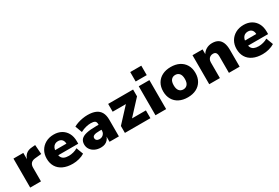

<svg xmlns="http://www.w3.org/2000/svg" viewBox="72 -1794 4151 2855"><g transform="rotate(-30 2147.0 -366.5)"><path d="M58 0V-498H227V-372H223Q235 -431 274.5 -466.5Q314 -502 379 -506L438 -511L450 -351L345 -341Q293 -337 268 -310Q243 -283 243 -236V0Z M787 11Q691 11 623 -21Q555 -53 520 -111.5Q485 -170 485 -249Q485 -325 518.5 -383Q552 -441 612.5 -475Q673 -509 753 -509Q827 -509 883 -478Q939 -447 971 -389Q1003 -331 1003 -249V-208H636V-297H866L852 -284Q852 -339 827.5 -365.5Q803 -392 759 -392Q727 -392 704 -377.5Q681 -363 668 -335.5Q655 -308 655 -267V-254Q655 -206 670 -177Q685 -148 715.5 -134.5Q746 -121 794 -121Q832 -121 873.5 -132Q915 -143 946 -163L991 -44Q950 -18 895.5 -3.5Q841 11 787 11Z M1270 11Q1212 11 1167.5 -10.5Q1123 -32 1098 -69Q1073 -106 1073 -153Q1073 -207 1102.5 -239Q1132 -271 1196.5 -286Q1261 -301 1366 -301H1426V-215H1371Q1340 -215 1317 -212Q1294 -209 1279 -202.5Q1264 -196 1256.5 -186Q1249 -176 1249 -161Q1249 -137 1266 -122.5Q1283 -108 1315 -108Q1340 -108 1360.5 -120Q1381 -132 1393.5 -152.5Q1406 -173 1406 -201V-311Q1406 -350 1384.5 -364.5Q1363 -379 1315 -379Q1276 -379 1230.5 -368Q1185 -357 1137 -331L1093 -449Q1124 -467 1164 -480.5Q1204 -494 1248.5 -501.5Q1293 -509 1334 -509Q1416 -509 1470.5 -485.5Q1525 -462 1553 -413Q1581 -364 1581 -285V0H1420V-94H1422Q1412 -62 1391.5 -38.5Q1371 -15 1341 -2Q1311 11 1270 11Z M1684 0V-119L1948 -404L1945 -364H1684V-498H2112V-381L1843 -90L1846 -134H2122V0Z M2205 -582V-744H2395V-582ZM2209 0V-498H2392V0Z M2762 11Q2678 11 2615.5 -20.5Q2553 -52 2519 -111Q2485 -170 2485 -249Q2485 -329 2519.5 -387.5Q2554 -446 2616 -477.5Q2678 -509 2762 -509Q2846 -509 2908 -477.5Q2970 -446 3004.5 -387.5Q3039 -329 3039 -249Q3039 -170 3004.5 -111Q2970 -52 2908 -20.5Q2846 11 2762 11ZM2762 -125Q2806 -125 2832 -156Q2858 -187 2858 -249Q2858 -312 2832 -342.5Q2806 -373 2762 -373Q2718 -373 2692 -342.5Q2666 -312 2666 -249Q2666 -187 2692 -156Q2718 -125 2762 -125Z M3132 0V-498H3305V-408H3300Q3325 -456 3370.5 -482.5Q3416 -509 3473 -509Q3533 -509 3573 -485Q3613 -461 3633.5 -412Q3654 -363 3654 -288V0H3470V-281Q3470 -311 3463 -329.5Q3456 -348 3442 -356.5Q3428 -365 3406 -365Q3379 -365 3358.5 -353Q3338 -341 3326.5 -319.5Q3315 -298 3315 -269V0Z M4047 11Q3951 11 3883 -21Q3815 -53 3780 -111.5Q3745 -170 3745 -249Q3745 -325 3778.5 -383Q3812 -441 3872.5 -475Q3933 -509 4013 -509Q4087 -509 4143 -478Q4199 -447 4231 -389Q4263 -331 4263 -249V-208H3896V-297H4126L4112 -284Q4112 -339 4087.5 -365.5Q4063 -392 4019 -392Q3987 -392 3964 -377.5Q3941 -363 3928 -335.5Q3915 -308 3915 -267V-254Q3915 -206 3930 -177Q3945 -148 3975.5 -134.5Q4006 -121 4054 -121Q4092 -121 4133.5 -132Q4175 -143 4206 -163L4251 -44Q4210 -18 4155.5 -3.5Q4101 11 4047 11Z"/></g></svg>

Font: Nunito Sans 10pt Black
Style: Regular
Weight: 900
Designer: Vernon Adams
Foundry: Vernon Adams
Version: Version 3.101;gftools[0.9.27]